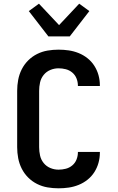

<svg xmlns="http://www.w3.org/2000/svg" viewBox="-20 -1012 640 1040"><path d="M297 8Q267 8 237.5 3Q208 -2 181 -15.5Q154 -29 132.5 -50.5Q111 -72 97.5 -99Q84 -126 78.5 -155.5Q73 -185 73 -215V-520Q73 -550 78.5 -579.5Q84 -609 97.5 -636Q111 -663 132.5 -684.5Q154 -706 181 -719.5Q208 -733 237.5 -738Q267 -743 297 -743Q325 -743 352.5 -739Q380 -735 406 -724.5Q432 -714 454 -696.5Q476 -679 491 -655.5Q506 -632 513.5 -605Q521 -578 521 -550V-546H402V-548Q402 -568 394.5 -587Q387 -606 371.5 -619Q356 -632 336.5 -637Q317 -642 297 -642Q274 -642 252.5 -633Q231 -624 216.5 -606Q202 -588 197 -565.5Q192 -543 192 -520V-215Q192 -192 197 -169.5Q202 -147 216.5 -129Q231 -111 252.5 -102Q274 -93 297 -93Q317 -93 336.5 -98Q356 -103 371.5 -116Q387 -129 394.5 -148Q402 -167 402 -187V-189H521V-185Q521 -157 513.5 -130Q506 -103 491 -79.5Q476 -56 454 -38.5Q432 -21 406 -10.5Q380 0 352.5 4Q325 8 297 8ZM242 -815 136 -952 191 -992 300 -876 409 -992 464 -952 358 -815Z"/></svg>

Font: R Plex Mono
Style: Bold
Weight: 700
Monospace: yes
Designer: Belleve Invis
Foundry: Belleve Invis
Version: Version 31.8.0